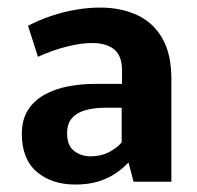

<svg xmlns="http://www.w3.org/2000/svg" viewBox="-20 -784 522 510"><path d="M179.8 -293.8Q117.2 -293.8 77.6 -327.7Q38 -361.6 38 -428.3Q38 -466.2 54.3 -491.7Q70.6 -517.2 98.3 -532.5Q126 -547.9 160.7 -554.5Q195.5 -561.2 232.3 -561.2H304.1V-596.8Q304.1 -636.1 283.2 -652.9Q262.2 -669.7 225 -669.7Q194.3 -669.7 156.1 -659.9Q117.9 -650.1 80.8 -633.1L54.4 -715.6Q85 -731.4 117.3 -742.1Q149.6 -752.8 182.2 -758.3Q214.8 -763.9 246 -763.9Q299.9 -763.9 342.6 -744.8Q385.4 -725.7 410.3 -683.8Q435.2 -642 435.2 -573.7V-301.3H334.8L321.3 -352.5Q305.6 -335.7 285.5 -322.5Q265.4 -309.2 239.6 -301.5Q213.7 -293.8 179.8 -293.8ZM220.8 -368.8Q248.4 -368.8 269.7 -380Q291 -391.1 303.2 -405.7V-497.9H262.1Q231.5 -497.9 208.2 -491.7Q184.8 -485.4 171.5 -470.6Q158.2 -455.8 158.2 -429.7Q158.2 -397 177.1 -382.9Q196 -368.8 220.8 -368.8Z"/></svg>

Font: Comme
Style: Regular
Weight: 400
Designer: Vernon Adams
Foundry: Vernon Adams
Version: Version 1.000;gftools[0.9.27]